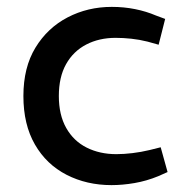

<svg xmlns="http://www.w3.org/2000/svg" viewBox="-20 -531 533 558"><path d="M304 7Q232 7 173.5 -23Q115 -53 81.5 -111Q48 -169 48 -252Q48 -335 83 -392.5Q118 -450 176.5 -480.5Q235 -511 305 -511Q340 -511 372.5 -504.5Q405 -498 433 -486L460 -476L441 -401L409 -410Q385 -416 361.5 -418.5Q338 -421 316 -421Q268 -421 230.5 -401.5Q193 -382 172 -344.5Q151 -307 151 -252Q151 -197 172.5 -159Q194 -121 232 -102Q270 -83 318 -83Q340 -83 365 -86Q390 -89 415 -95L447 -103L467 -31L440 -19Q406 -5 371 1Q336 7 304 7Z"/></svg>

Font: REM Medium
Style: Regular
Weight: 400
Version: Version 1.005;gftools[0.9.28]